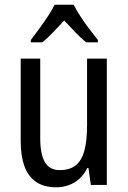

<svg xmlns="http://www.w3.org/2000/svg" viewBox="-20 -786 545 816"><path d="M434 -537V0H366L356 -72H351Q338 -45 317.5 -26.5Q297 -8 272 1Q247 10 219 10Q166 10 132.5 -13.5Q99 -37 83.5 -80.5Q68 -124 68 -186V-537H151V-199Q151 -130 171 -96.5Q191 -63 233 -63Q277 -63 302.5 -84Q328 -105 339 -147Q350 -189 350 -253V-537ZM293 -766Q304 -744 321.5 -717Q339 -690 359 -663.5Q379 -637 396 -616V-606H346Q323 -625 300 -649Q277 -673 253 -699Q229 -673 205 -648Q181 -623 160 -606H111V-616Q129 -640 148.5 -666.5Q168 -693 185 -719Q202 -745 212 -766Z"/></svg>

Font: Noto Sans Condensed
Style: Regular
Weight: 400
Width: 3
Version: Version 2.013